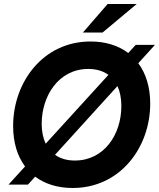

<svg xmlns="http://www.w3.org/2000/svg" viewBox="-20 -921 793 958"><path d="M342.5 17C579.5 17 729.5 -185 729.5 -404C729.5 -485.5 708.5 -554 670 -605.5L753 -697H657L620 -656.5C571 -693.5 507 -714 432 -714C194 -714 45.5 -510.5 45.5 -292C45.5 -210.5 66.5 -142 105 -90.5L22.5 0H119.5L155.5 -39.5C204.5 -3 268 17 342.5 17ZM188 -303.5C188 -441 271.5 -577 420.5 -577C461 -577 495 -566.5 521 -547.5L208 -204C195 -231.5 188 -265 188 -303.5ZM254.5 -148.5 566 -491.5C579 -463.5 585.5 -430 585.5 -392C585.5 -249 499 -120 353.5 -120C313.5 -120 280.5 -130 254.5 -148.5ZM393.5 -758.5H491.5L662 -901H517Z"/></svg>

Font: HK Grotesk ExtraBold
Style: Italic
Weight: 800
Italic angle: -16°
Designer: Alfredo Marco Pradil
Foundry: Hanken Design Co.
Version: Version 3.001;FEAKit 1.0